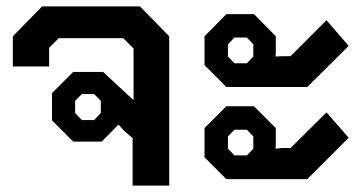

<svg xmlns="http://www.w3.org/2000/svg" viewBox="-20 -578 1131 598"><path d="M507 -465V0H393V-148L368 -169L349 -190L297 -137H208L142 -203V-288L208 -354H301L396 -266V-427L364 -459H163L133 -429V-371H20V-465L111 -558H416ZM294 -264 273 -285H235L214 -264V-226L235 -204H273L294 -226Z M617 -375V-465L685 -534H771L839 -465V-412L838 -402L859 -403H885L997 -515L1066 -435L937 -307H685ZM749 -381 769 -402V-440L749 -461H710L690 -440V-402L710 -381ZM617 -88V-179L685 -247H771L839 -179V-126L838 -115L859 -117H885L997 -228L1066 -149L937 -20H685ZM749 -94 769 -115V-153L749 -174H710L690 -153V-115L710 -94Z"/></svg>

Font: Chakra Petch SemiBold
Style: Regular
Weight: 600
Designer: Katatrad Aksorn Co.,Ltd.
Foundry: Cadson Demak Co.,Ltd.
Version: Version 1.000; ttfautohint (v1.6)